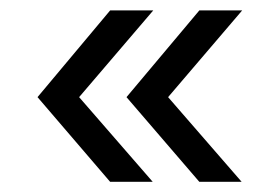

<svg xmlns="http://www.w3.org/2000/svg" viewBox="-20 -426 525 372"><path d="M52.7 -237.8 193.4 -405.8H276.9L133.3 -237.8L275.9 -73.7H193.4ZM225.1 -237.8 366.2 -405.8H449.2L305.7 -237.8L448.2 -73.7H366.2Z"/></svg>

Font: Selawik Semilight
Style: Regular
Weight: 300
Designer: Aaron Bell
Foundry: Microsoft Corporation
Version: Version 1.01